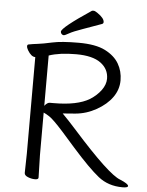

<svg xmlns="http://www.w3.org/2000/svg" viewBox="-59 -928 759 989"><g transform="rotate(5 320.0 -433.5)"><path d="M434 -816Q385 -798 336.5 -781Q288 -764 268 -752.5Q248 -741 242 -741Q236 -741 231 -746Q226 -751 226 -758Q226 -779 376 -879Q378 -880 385 -880Q392 -880 406 -870Q441 -846 441 -826Q441 -819 434 -816ZM104 -17 106 -116V-616H105Q85 -616 66 -648Q59 -660 59 -668.5Q59 -677 67 -678Q87 -682 113 -685Q139 -688 186.5 -698.5Q234 -709 322.5 -709Q411 -709 460 -684Q509 -659 531.5 -620.5Q554 -582 554 -534.5Q554 -487 525.5 -447Q497 -407 445.5 -378Q394 -349 336.5 -344Q279 -339 272 -339Q303 -308 346 -260Q537 -46 597 -25Q640 -7 640 4Q640 13 612 13Q538 13 486 -28.5Q434 -70 347 -168L279 -245Q225 -305 204.5 -318Q184 -331 174 -335V-115L177 1Q177 11 159 11Q141 11 122.5 3.5Q104 -4 104 -17ZM174 -370Q188 -388 201 -388H221Q343 -388 406 -426Q441 -448 462.5 -477.5Q484 -507 484 -537Q484 -587 442 -618Q400 -649 314.5 -649Q229 -649 174 -630Z"/></g></svg>

Font: Moon Stars Kai T
Style: Regular
Weight: 400
Designer: GuiWonder
Version: Version 1.101